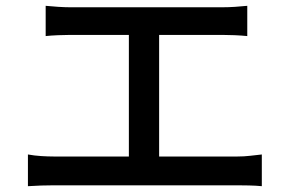

<svg xmlns="http://www.w3.org/2000/svg" viewBox="-20 -671 996 660"><path d="M165 -34Q123 -34 76 -31V-140Q98 -136 121.5 -134.5Q145 -133 165 -133H423V-551H221Q205 -551 180 -550Q155 -549 137 -547V-651Q156 -649 180 -647.5Q204 -646 221 -646H744Q766 -646 788 -647.5Q810 -649 830 -651V-547Q810 -549 787 -550Q764 -551 744 -551H527V-133H796Q819 -133 840 -135.5Q861 -138 880 -140V-31Q860 -33 835.5 -33.5Q811 -34 796 -34Z"/></svg>

Font: Kinto Sans Med
Style: Regular
Weight: 500
Designer: Authors: Ryoko NISHIZUKA  (kana & ideographs); Paul D. Hunt (Latin, Greek & Cyrillic); Wenlong ZHANG  (bopomofo); Sandol
Foundry: Adobe Systems Incorporated, ookami Inc.
Version: Version 0.001